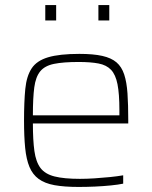

<svg xmlns="http://www.w3.org/2000/svg" viewBox="-20 -731 602 759"><path d="M291 8Q234 8 195.5 1Q157 -6 133 -23.5Q109 -41 96.5 -71Q84 -101 79.5 -146Q75 -191 75 -254Q75 -329 80 -379.5Q85 -430 105 -460.5Q125 -491 170 -504.5Q215 -518 294 -518Q349 -518 384.5 -510Q420 -502 440.5 -484.5Q461 -467 471 -436.5Q481 -406 484 -361.5Q487 -317 487 -256V-243H110Q110 -177 116 -134Q122 -91 140 -67Q158 -43 195.5 -33.5Q233 -24 296 -24Q323 -24 354 -26Q385 -28 414.5 -31Q444 -34 467 -38V-5Q448 -1 418.5 2Q389 5 356 6.5Q323 8 291 8ZM452 -255V-296Q452 -360 444.5 -398Q437 -436 419 -455Q401 -474 369.5 -480Q338 -486 291 -486Q230 -486 193.5 -478.5Q157 -471 139 -449Q121 -427 115.5 -385.5Q110 -344 110 -275H472ZM159 -650V-711H202V-650ZM369 -650V-711H412V-650Z"/></svg>

Font: Saira Thin
Style: Regular
Weight: 100
Designer: Hector Gatti with collaboration of the Omnibus-Type team
Foundry: Omnibus-Type
Version: Version 1.101